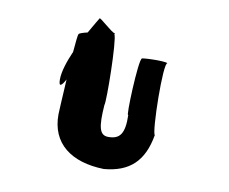

<svg xmlns="http://www.w3.org/2000/svg" viewBox="-65 -919 835 700"><g transform="rotate(10 353.0 -569.5)"><path d="M146 -594C146 -563 157 -574 170 -598C166 -532 163 -472 163 -468C162 -360 239 -303 360 -300C454 -308 505 -355 522 -454C510 -462 505 -723 522 -720C510 -728 414 -723 427 -720C415 -717 406 -492 414 -510C416 -439 398 -418 356 -418C323 -418 316 -448 322 -530C328 -541 325 -771 313 -791C315 -793 315 -794 314 -794C303 -794 250 -845 250 -838C250 -838 235 -814 216 -780C199 -776 186 -772 184 -768C182 -765 179 -738 176 -701C159 -662 146 -623 146 -594Z"/></g></svg>

Font: Ampere
Style: SC
Weight: 400
Version: Version 1